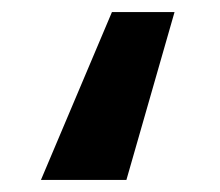

<svg xmlns="http://www.w3.org/2000/svg" viewBox="-20 -166 365 319"><path d="M48 133 166 -146H270L190 133Z"/></svg>

Font: Fix15 Mono
Style: Bold
Weight: 700
Designer: Carrois Corporate & Edenspiekermann AG
Foundry: Carrois Corporate GbR & Edenspiekermann AG
Version: Version 3.206